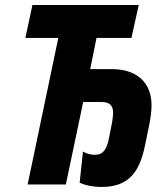

<svg xmlns="http://www.w3.org/2000/svg" viewBox="-20 -734 669 764"><path d="M382 10C484 10 533 -38 557 -155L575 -243C580 -268 583 -295 583 -316C583 -401 529 -459 425 -459H339L364 -583H503L532 -714H109L81 -583H212L90 0H242L311 -328H384C419 -328 430 -312 430 -285C430 -274 428 -258 426 -247L414 -186C405 -140 391 -118 358 -118C344 -118 327 -121 310 -131L297 -7C320 4 354 10 382 10Z"/></svg>

Font: Noto Sans Display SemiCondensed Extra
Style: Italic
Weight: 800
Width: 4
Italic angle: -12°
Designer: Monotype Design Team
Foundry: Monotype Imaging Inc.
Version: Version 1.900